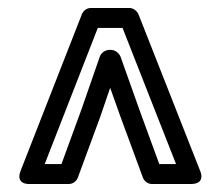

<svg xmlns="http://www.w3.org/2000/svg" viewBox="-20 -715 553 481"><path d="M92 -304 225 -645H287L421 -304H379L330 -438L282 -573C278 -583 267 -590 258 -590H254C243 -590 233 -582 230 -573L183 -438L134 -304ZM32 -288C17 -251 55 -254 55 -254H152C162 -254 171 -260 175 -270L231 -422L256 -495L282 -422L338 -270C342 -260 351 -254 361 -254H458C498 -254 481 -288 481 -288L327 -679C323 -688 314 -695 304 -695H208C198 -695 189 -689 185 -679Z"/></svg>

Font: Falling Sky
Style: Ou
Weight: 400
Designer: Paul D. Hunt
Foundry: Adobe Systems Incorporated
Version: Version 1.02